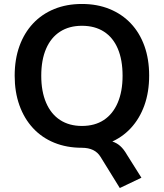

<svg xmlns="http://www.w3.org/2000/svg" viewBox="-20 -735 825 968"><path d="M584 213 487 56Q473 33 449.5 21.5Q426 10 392 10L491 -29Q522 -29 545 -22Q568 -15 586 1Q604 17 620 45L693 161ZM393 10Q316 10 253.5 -15.5Q191 -41 146.5 -89Q102 -137 78 -204Q54 -271 54 -353Q54 -436 78 -502.5Q102 -569 146.5 -616.5Q191 -664 253.5 -689.5Q316 -715 393 -715Q470 -715 532.5 -689.5Q595 -664 639.5 -617Q684 -570 708 -503.5Q732 -437 732 -354Q732 -271 708 -204Q684 -137 639.5 -89Q595 -41 532.5 -15.5Q470 10 393 10ZM393 -100Q458 -100 503.5 -130Q549 -160 573.5 -217Q598 -274 598 -353Q598 -433 574 -489.5Q550 -546 504 -575.5Q458 -605 393 -605Q329 -605 283 -575.5Q237 -546 212.5 -489.5Q188 -433 188 -353Q188 -274 212.5 -217Q237 -160 283 -130Q329 -100 393 -100Z"/></svg>

Font: Nunito Sans 12pt ExtraLight
Style: Regular
Weight: 200
Designer: Vernon Adams
Foundry: Vernon Adams
Version: Version 3.101;gftools[0.9.27]